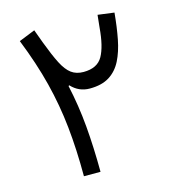

<svg xmlns="http://www.w3.org/2000/svg" viewBox="-103 -768 761 852"><g transform="rotate(-15 277.0 -341.5)"><path d="M296.4 -447.3Q359.9 -447.3 384.3 -490.7Q408.7 -534.2 415.5 -619.6L421.4 -676.3L496.6 -666.5Q490.7 -601.6 480.2 -547.4Q469.7 -493.2 449.5 -453.1Q429.2 -413.1 394.3 -391.1Q359.4 -369.1 304.2 -369.1Q253.9 -369.1 219.2 -406.7L215.3 -404.3Q236.3 -309.6 244.9 -210.9Q253.4 -112.3 253.9 0H177.7Q177.7 -122.6 166.7 -227.3Q155.8 -332 129.9 -434.8Q104 -537.6 58.1 -652.8L132.3 -682.6L155.3 -620.1Q179.2 -556.6 198.5 -518.8Q217.8 -481 240.5 -464.1Q263.2 -447.3 296.4 -447.3Z"/></g></svg>

Font: Estedad-FD Regular
Style: FD-Regular
Weight: 400
Designer: Amin Abedi
Version: Version 7.3